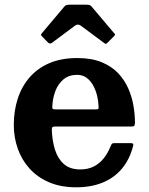

<svg xmlns="http://www.w3.org/2000/svg" viewBox="-20 -782 635 817"><path d="M38.7 -250Q38.7 -197.5 55.5 -149.7Q72.2 -102 105.5 -65Q138.7 -28 188.5 -6.5Q238.3 15 304.3 15Q367.8 15 417 -5.2Q466.3 -25.5 499.1 -64.7Q532 -104 546.5 -161.2Q548.3 -168.3 545.9 -170.6Q543.5 -173 534.5 -173H467Q458.7 -173 456.1 -169.8Q453.5 -166.5 451.2 -161Q438.7 -129.8 420.6 -107.4Q402.5 -85 378 -73Q353.5 -61 321.3 -61Q277.8 -61 251.8 -84Q225.8 -107 213.9 -145.3Q202 -183.5 200.5 -228.7Q200.3 -237.7 202.8 -240.6Q205.3 -243.5 214.5 -243.5H536.8Q547.8 -243.5 551 -246.5Q554.3 -249.5 554.3 -260.2Q554.3 -294.2 547.9 -332Q541.5 -369.7 525.8 -405.7Q510 -441.7 482.3 -471Q454.5 -500.2 411.9 -517.6Q369.3 -535 308.8 -535Q240.8 -535 190.1 -513.3Q139.5 -491.5 105.7 -452.5Q72 -413.5 55.4 -361.8Q38.7 -310 38.7 -250ZM216.3 -316.5Q205.3 -316.5 203.6 -319.6Q202 -322.8 202.8 -332Q204.5 -365.8 216.1 -395.8Q227.8 -425.7 250.5 -444.6Q273.3 -463.5 308.3 -463.5Q331.8 -463.5 348.6 -451Q365.5 -438.5 376.6 -418.1Q387.7 -397.8 393.4 -373.9Q399 -350 399.5 -327.3Q400 -319.8 398 -318.1Q396 -316.5 385.7 -316.5ZM182.8 -602.5Q192.3 -593 200.8 -599.5L299.3 -673Q311.3 -682 324.3 -672.5L421.8 -600Q428.3 -595.5 430.3 -595.2Q432.3 -595 437.8 -600.5L464.5 -627.2Q468.5 -631.2 469.4 -633.9Q470.3 -636.5 466.3 -640L370.3 -753.5Q366.3 -758.5 361.8 -760.3Q357.3 -762 347.3 -762H279.8Q268.8 -762 263.4 -760.6Q258 -759.3 253.3 -753.5L159.3 -642Q154.3 -636 154.4 -633.7Q154.5 -631.5 160 -626Z"/></svg>

Font: Besley
Style: Regular
Weight: 400
Designer: Owen Earl
Foundry: indestructible type*
Version: Version 4.000